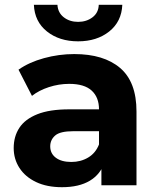

<svg xmlns="http://www.w3.org/2000/svg" viewBox="-20 -771 657 799"><path d="M402 0V-105L392 -128V-316Q392 -366 361.5 -394Q331 -422 268 -422Q225 -422 183.5 -408.5Q142 -395 113 -372L57 -481Q101 -512 163 -529Q225 -546 289 -546Q412 -546 480 -488Q548 -430 548 -307V0ZM238 8Q175 8 130 -13.5Q85 -35 61 -72Q37 -109 37 -155Q37 -203 60.5 -239Q84 -275 135 -295.5Q186 -316 268 -316H411V-225H285Q230 -225 209.5 -207Q189 -189 189 -162Q189 -132 212.5 -114.5Q236 -97 277 -97Q316 -97 347 -115.5Q378 -134 392 -170L416 -98Q399 -46 354 -19Q309 8 238 8ZM305 -599Q227 -599 175.5 -640Q124 -681 121 -751H219Q221 -718 245.5 -699Q270 -680 305 -680Q340 -680 365 -699Q390 -718 391 -751H489Q486 -681 434.5 -640Q383 -599 305 -599Z"/></svg>

Font: Montserrat Thin
Style: Bold
Weight: 700
Version: Version 9.000